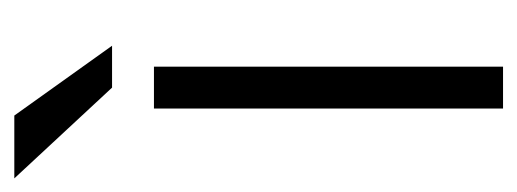

<svg xmlns="http://www.w3.org/2000/svg" viewBox="-278 -488 740 275"><g transform="rotate(-90 92.5 -350.0)"><path d="M75 0V-500H135V0ZM-25 -700H65L165 -560H105Z"/></g></svg>

Font: Epunda Slab Light
Style: Regular
Weight: 300
Designer: Simon Atzbach
Foundry: typofactur
Version: Version 1.102